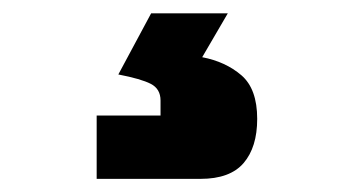

<svg xmlns="http://www.w3.org/2000/svg" viewBox="-20 -45 540 288"><path d="M125 223.3V128.3H220.8V105.8Q220.8 88.3 206.2 80.8Q191.7 73.3 157.5 66.7L206.7 -25H321.7L283.3 40.8Q318.3 47.5 342.1 67.9Q365.8 88.3 365.8 133.3Q365.8 175.8 345.4 199.6Q325 223.3 280.8 223.3Z"/></svg>

Font: Funnel Display ExtraBold
Style: Regular
Weight: 800
Designer: NORD ID, Kristian Moeller
Foundry: Dicotype
Version: Version 1.000